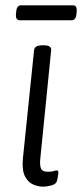

<svg xmlns="http://www.w3.org/2000/svg" viewBox="-20 -695 308 721"><path d="M141 6Q124 6 105 -2Q86 -10 74 -32.5Q62 -55 66 -100L108 -507Q110 -525 140 -525H144Q175 -525 172 -505L131 -96Q129 -72 134.5 -61Q140 -50 160 -50Q174 -50 181 -52.5Q188 -55 194 -55Q200 -55 199 -43Q198 -34 196 -24.5Q194 -15 192 -11Q188 -3 172 1.5Q156 6 141 6ZM54 -619Q38 -619 40 -642L41 -652Q43 -675 59 -675H254Q270 -675 268 -652L267 -642Q265 -619 249 -619Z"/></svg>

Font: Asap Condensed Condensed Light
Style: Italic
Weight: 300
Width: 3
Italic angle: -6°
Designer: Pablo Cosgaya
Foundry: Omnibus-Type
Version: Version 3.001; ttfautohint (v1.8.4.7-5d5b)